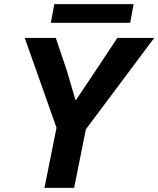

<svg xmlns="http://www.w3.org/2000/svg" viewBox="-20 -902 760 922"><path d="M193.5 0 251.4 -288.5 98.9 -719.7H248L300.1 -565.6L342.4 -422H345.2L441.2 -565.6L543.4 -719.7H720.4L392.3 -281L336 0ZM224.2 -792.5 240.8 -882.3H621.7L605.1 -792.5Z"/></svg>

Font: Reddit Sans
Style: Italic
Weight: 400
Italic angle: -11.25°
Designer: Stephen Hutchings
Version: Version 1.013